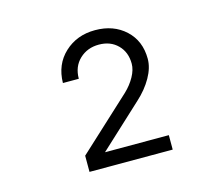

<svg xmlns="http://www.w3.org/2000/svg" viewBox="-73 -929 746 642"><g transform="rotate(-15 300.0 -608.5)"><path d="M163 -382V-438L346 -607Q367 -627 380 -650.5Q393 -674 393 -695Q393 -735 368 -760Q343 -785 303 -785Q263 -785 236 -759.5Q209 -734 209 -692H154Q155 -756 197.5 -795.5Q240 -835 303 -835Q367 -835 408 -797Q449 -759 449 -697Q449 -666 430 -632.5Q411 -599 379 -570L230 -432H451V-382Z"/></g></svg>

Font: JetBrains Mono NL ExtraLight
Style: Regular
Weight: 200
Designer: Philipp Nurullin, Konstantin Bulenkov
Foundry: JetBrains
Version: Version 2.304; ttfautohint (v1.8.4.7-5d5b)